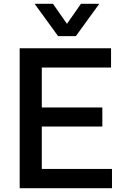

<svg xmlns="http://www.w3.org/2000/svg" viewBox="-20 -995 675 1015"><path d="M381 -804 505 -975H408L334 -869L260 -975H163L287 -804ZM572 0V-102H201V-326H521V-427H201V-638H567V-740H84V0Z"/></svg>

Font: Be Vietnam Pro Medium
Style: Regular
Weight: 500
Designer: Lam Bao, Tony Le, Vietanh Nguyen
Foundry: Yellow Type Foundry
Version: Version 1.002